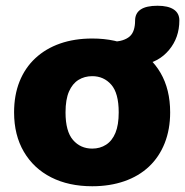

<svg xmlns="http://www.w3.org/2000/svg" viewBox="-20 -637 644 668"><path d="M301 11Q219 11 158 -20Q97 -51 63 -109Q29 -167 29 -246Q29 -306 48 -353.5Q67 -401 103 -434.5Q139 -468 189 -485.5Q239 -503 301 -503Q383 -503 444 -472Q505 -441 538.5 -383.5Q572 -326 572 -246Q572 -187 553 -139Q534 -91 498.5 -57.5Q463 -24 412.5 -6.5Q362 11 301 11ZM301 -120Q328 -120 349 -133.5Q370 -147 381.5 -174.5Q393 -202 393 -246Q393 -313 367 -342.5Q341 -372 301 -372Q274 -372 253 -359Q232 -346 220 -318.5Q208 -291 208 -246Q208 -180 234 -150Q260 -120 301 -120ZM475 -412 368 -477V-492Q391 -492 406.5 -497Q422 -502 431.5 -510.5Q441 -519 445.5 -533Q450 -547 450 -565Q450 -617 528 -617Q565 -617 584.5 -604Q604 -591 604 -566Q604 -506 568 -463Q532 -420 475 -412Z"/></svg>

Font: Nunito ExtraLight Black
Style: Regular
Weight: 900
Version: Version 3.602